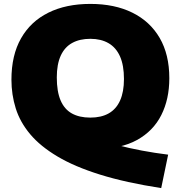

<svg xmlns="http://www.w3.org/2000/svg" viewBox="-20 -770 924 982"><path d="M804.5 192Q623 164 492.2 123.2Q361.5 82.5 273.8 30.2Q186 -22 134.2 -83.8Q82.5 -145.5 60.5 -215.8Q38.5 -286 38.5 -362.5Q38.5 -488 87.8 -574.2Q137 -660.5 227.5 -705.2Q318 -750 442 -750Q566.5 -750 657 -705.2Q747.5 -660.5 796.8 -575.8Q846 -491 846 -370Q846 -263 805 -181.5Q764 -100 680.8 -54Q597.5 -8 469 -8Q446 -8 421.2 -9.8Q396.5 -11.5 370.5 -15L447.5 -69Q512 -46 576.2 -29Q640.5 -12 705.8 0.2Q771 12.5 840 21ZM442 -168.5Q498 -168.5 536.2 -190.2Q574.5 -212 594.2 -256Q614 -300 614 -366Q614 -436 593.8 -481.5Q573.5 -527 535 -549.2Q496.5 -571.5 442 -571.5Q387.5 -571.5 349 -550.2Q310.5 -529 290.5 -485Q270.5 -441 270.5 -374Q270.5 -302 289.8 -256.8Q309 -211.5 347.2 -190Q385.5 -168.5 442 -168.5Z"/></svg>

Font: Encode Sans SemiExpanded Black
Style: Regular
Weight: 900
Width: 6
Designer: Multiple Designers
Foundry: Impallari Type
Version: Version 3.002